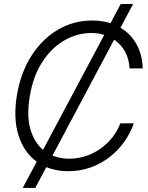

<svg xmlns="http://www.w3.org/2000/svg" viewBox="-20 -839 735 952"><path d="M92.8 92.8 578.6 -819.3H640.1L154.8 92.8ZM319.8 9.8Q227.1 9.8 162.8 -36.6Q98.6 -83 71.8 -167.7Q44.9 -252.4 64 -367.2Q83 -480.5 136.5 -563.5Q189.9 -646.5 267.6 -691.9Q345.2 -737.3 436.5 -737.3Q495.1 -737.3 541.3 -719.2Q587.4 -701.2 619.9 -668.9Q652.3 -636.7 669.4 -593.5Q686.5 -550.3 687.5 -500H622.1Q620.6 -537.6 606.7 -569.3Q592.8 -601.1 567.9 -624.8Q543 -648.4 508.8 -661.9Q474.6 -675.3 432.6 -675.3Q362.8 -675.3 299.1 -638.7Q235.4 -602.1 189.7 -531.7Q144 -461.4 127.4 -359.9Q110.8 -259.8 132.8 -191.2Q154.8 -122.6 204.8 -87.4Q254.9 -52.2 323.2 -52.2Q366.2 -52.2 406 -65.4Q445.8 -78.6 479.2 -102.5Q512.7 -126.5 537.6 -158.2Q562.5 -189.9 576.7 -227.5H643.6Q626 -177.2 594.7 -134Q563.5 -90.8 521.2 -58.6Q479 -26.4 428 -8.3Q377 9.8 319.8 9.8Z"/></svg>

Font: Inter Tight Light
Style: Italic
Weight: 300
Italic angle: -9.39999°
Designer: Rasmus Andersson
Foundry: rsms
Version: Version 3.004